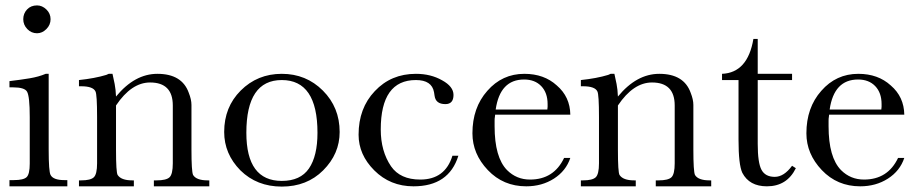

<svg xmlns="http://www.w3.org/2000/svg" viewBox="-20 -689 3379 710"><path d="M66 -618Q66 -639 80 -654Q94 -669 117 -669Q136 -669 151.5 -654Q167 -639 167 -618Q167 -597 151.5 -581.5Q136 -566 117 -566Q96 -566 81 -581.5Q66 -597 66 -618ZM160 -136Q160 -55 167 -42Q177 -23 218 -23H229V0H15V-23H31Q67 -23 78.5 -34Q90 -45 90 -84V-256Q90 -333 80 -350Q71 -366 28 -366H15V-389Q57 -394 90 -399.5Q123 -405 149 -416H160Z M396 -416Q400 -399 404 -378.5Q408 -358 409 -332Q478 -416 562 -416Q653 -416 678 -346Q688 -321 688 -301V-136Q688 -55 694 -42Q706 -22 748 -22H754V0H549V-22H559Q595 -22 607 -33.5Q619 -45 619 -85V-299Q619 -384 535 -384Q466 -384 409 -299V-136Q409 -52 415 -42Q428 -22 469 -22H475V0H272V-22H280Q315 -22 327 -33.5Q339 -45 339 -85V-256Q339 -340 333 -351Q324 -370 280 -370H272V-393Q330 -399 373 -412L382 -416Z M809 -201Q809 -293 870 -354Q932 -416 1022 -416Q1112 -416 1174 -354Q1236 -292 1236 -201Q1236 -120 1175 -59Q1115 1 1022 1Q930 1 869 -59Q809 -120 809 -201ZM891 -198Q891 -20 1022 -20Q1091 -20 1122.5 -66Q1154 -112 1154 -198Q1154 -393 1022 -393Q891 -393 891 -198Z M1675 -113Q1640 0 1509 0Q1423 0 1364 -59Q1306 -117 1306 -191Q1306 -289 1366 -352Q1426 -416 1518 -416Q1573 -416 1615 -392Q1657 -369 1657 -338Q1657 -304 1627 -304Q1591 -304 1587 -335L1585 -348Q1577 -393 1518 -393Q1388 -393 1388 -210Q1388 -130 1426 -74Q1460 -25 1534 -25Q1626 -25 1653 -113Z M1811 -265 1810 -256Q1809 -251 1809 -243Q1809 -235 1809 -222Q1809 -107 1855 -60Q1890 -25 1940 -25Q2028 -25 2066 -105H2089Q2073 -57 2028.5 -28.5Q1984 0 1926 0Q1841 0 1784 -60Q1727 -120 1727 -196Q1727 -291 1782 -353Q1837 -416 1919 -416Q1992 -416 2039 -373Q2088 -331 2089 -265ZM2004 -284Q2005 -289 2005 -294Q2005 -299 2005 -304Q2005 -346 1981.5 -370.5Q1958 -395 1918 -395Q1829 -395 1813 -284Z M2252 -416Q2256 -399 2260 -378.5Q2264 -358 2265 -332Q2334 -416 2418 -416Q2509 -416 2534 -346Q2544 -321 2544 -301V-136Q2544 -55 2550 -42Q2562 -22 2604 -22H2610V0H2405V-22H2415Q2451 -22 2463 -33.5Q2475 -45 2475 -85V-299Q2475 -384 2391 -384Q2322 -384 2265 -299V-136Q2265 -52 2271 -42Q2284 -22 2325 -22H2331V0H2128V-22H2136Q2171 -22 2183 -33.5Q2195 -45 2195 -85V-256Q2195 -340 2189 -351Q2180 -370 2136 -370H2128V-393Q2186 -399 2229 -412L2238 -416Z M2782 -393V-157Q2782 -87 2796 -61Q2810 -35 2845 -35Q2879 -35 2909 -76L2923 -67Q2890 0 2816 0Q2751 0 2725 -50Q2711 -80 2711 -172V-393H2650V-416Q2745 -420 2766 -545H2782V-416H2909V-393Z M3046 -265 3045 -256Q3044 -251 3044 -243Q3044 -235 3044 -222Q3044 -107 3090 -60Q3125 -25 3175 -25Q3263 -25 3301 -105H3324Q3308 -57 3263.5 -28.5Q3219 0 3161 0Q3076 0 3019 -60Q2962 -120 2962 -196Q2962 -291 3017 -353Q3072 -416 3154 -416Q3227 -416 3274 -373Q3323 -331 3324 -265ZM3239 -284Q3240 -289 3240 -294Q3240 -299 3240 -304Q3240 -346 3216.5 -370.5Q3193 -395 3153 -395Q3064 -395 3048 -284Z"/></svg>

Font: New Athena Unicode
Style: Regular
Weight: 400
Designer: J. Rusten 1997; rev. by R. Hancock 2001, 2002, rev. by D. Mastronarde 2002-2021
Foundry: GreekKeys New Athena Unicode
Version: Version 5.008